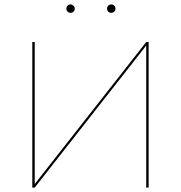

<svg xmlns="http://www.w3.org/2000/svg" viewBox="-20 -848 818 868"><path d="M652 0H641V-642L137 0H126V-658H137V-16L641 -658H652ZM280 -809Q280 -817 285.5 -822.5Q291 -828 299 -828Q306 -828 312 -822.5Q318 -817 318 -809Q318 -801 312.5 -795.5Q307 -790 299 -790Q291 -790 285.5 -795.5Q280 -801 280 -809ZM464 -809Q464 -817 469.5 -822.5Q475 -828 483 -828Q491 -828 496.5 -822.5Q502 -817 502 -809Q502 -801 496.5 -795.5Q491 -790 483 -790Q475 -790 469.5 -795.5Q464 -801 464 -809Z"/></svg>

Font: Ysabeau Hairline
Style: Regular
Weight: 100
Designer: Christian Thalmann (Catharsis Fonts)
Version: Version 0.003